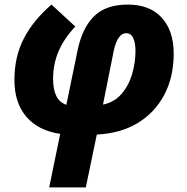

<svg xmlns="http://www.w3.org/2000/svg" viewBox="-20 -579 816 839"><path d="M195 240 243 6Q147 -8 95 -69Q43 -130 43 -229Q43 -332 84.5 -411.5Q126 -491 205 -559L309 -463Q260 -411 236 -355Q212 -299 212 -234Q212 -140 270 -121L319 -359Q339 -456 390.5 -507.5Q442 -559 539 -559Q634 -559 686.5 -502Q739 -445 739 -345Q739 -242 697.5 -164Q656 -86 581 -41Q506 4 403 9L355 240ZM430 -122Q479 -132 510.5 -168Q542 -204 557 -254.5Q572 -305 572 -357Q572 -390 562.5 -412Q553 -434 531 -434Q514 -434 500 -416Q486 -398 477 -357Z"/></svg>

Font: Noto Sans Disp ExtBd
Style: Italic
Weight: 800
Italic angle: -12°
Designer: Monotype Design Team
Foundry: Monotype Imaging Inc.
Version: Version 2.000;GOOG;noto-source:20170915:90ef993387c0